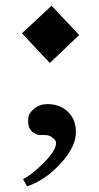

<svg xmlns="http://www.w3.org/2000/svg" viewBox="-20 -475 349 674"><path d="M246 -1Q241 48 189 103Q135 160 75 179L61 154Q91 139 131 99Q177 54 177 26Q177 17 160 5Q151 -1 137 -1H117Q75 -10 79 -58Q79 -75 97 -91Q115 -107 136 -109Q187 -113 218.5 -82.5Q250 -52 246 -1ZM161 -455 258 -352 155 -254 57 -358Z"/></svg>

Font: GFS Complutum
Style: Regular
Weight: 400
Designer: George D. Matthiopoulos
Foundry: George D. Matthiopoulos
Version: Version 1.000